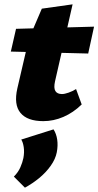

<svg xmlns="http://www.w3.org/2000/svg" viewBox="-20 -549 454 886"><path d="M180 10Q106 10 74.5 -28Q43 -66 60 -141L113 -369L173 -509L315 -529L234 -174Q227 -143 235.5 -129Q244 -115 266 -115Q278 -115 296.5 -121.5Q315 -128 331 -138L357 -67Q318 -29 272.5 -9.5Q227 10 180 10ZM30 -311 54 -416 414 -426 387 -302ZM95 317 44 266Q64 246 74 223Q84 200 88 180Q93 153 89.5 130Q86 107 78 95L227 48Q240 68 244 95.5Q248 123 242 154Q236 185 214 216Q192 247 161 272.5Q130 298 95 317Z"/></svg>

Font: Ysabeau Office Black
Style: Italic
Weight: 900
Italic angle: -12°
Designer: Christian Thalmann (Catharsis Fonts)
Version: Version 2.001;gftools[0.9.30]; featfreeze: tnum,lnum,ss02